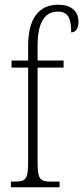

<svg xmlns="http://www.w3.org/2000/svg" viewBox="-20 -792 352 812"><path d="M26 0H232V-24H197C150 -24 139 -33 139 -105V-506H249V-536H139V-599C139 -683 161 -743 225 -743C271 -743 281 -709 281 -655C300 -655 312 -673 312 -698C312 -746 281 -772 226 -772C145 -772 99 -715 99 -598V-536H29V-506H99V-105C99 -33 88 -24 41 -24H26Z"/></svg>

Font: Noto Serif Armenian ExtraCondensed ExtraLight
Style: Regular
Weight: 200
Width: 2
Designer: Monotype Design Team
Foundry: Monotype Imaging Inc.
Version: Version 2.008